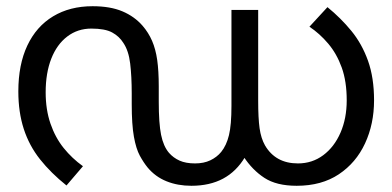

<svg xmlns="http://www.w3.org/2000/svg" viewBox="-20 -586 1263 618"><path d="M596 12Q552 12 516 -2.5Q480 -17 455 -47Q442 -63 430 -85Q418 -107 411 -146Q404 -185 404 -251V-285Q404 -340 399 -381.5Q394 -423 377 -448Q364 -469 341 -481.5Q318 -494 274 -494Q230 -494 196.5 -468.5Q163 -443 145 -397Q127 -351 127 -289Q127 -233 142.5 -188Q158 -143 185 -109.5Q212 -76 247 -51L194 11Q144 -29 109 -73Q74 -117 56.5 -171Q39 -225 39 -292Q39 -378 68 -439.5Q97 -501 151 -533.5Q205 -566 278 -566Q335 -566 374 -549.5Q413 -533 439 -503Q458 -481 469.5 -454.5Q481 -428 486 -393Q491 -358 491 -308V-259Q491 -189 498.5 -152Q506 -115 524 -94Q538 -78 558 -69Q578 -60 608 -60Q636 -60 657 -70Q678 -80 692 -97Q709 -118 717 -151Q725 -184 725 -245V-554H811V-262Q811 -206 815.5 -173.5Q820 -141 833 -118Q850 -89 876.5 -74.5Q903 -60 939 -60Q985 -60 1020.5 -86.5Q1056 -113 1076 -159Q1096 -205 1096 -263Q1096 -324 1080 -368.5Q1064 -413 1036.5 -445.5Q1009 -478 976 -500L1034 -563Q1077 -528 1111 -486.5Q1145 -445 1164.5 -390.5Q1184 -336 1184 -263Q1184 -187 1155 -124.5Q1126 -62 1070.5 -25Q1015 12 935 12Q870 12 831 -13.5Q792 -39 764 -82L769 -81Q741 -34 698 -11Q655 12 596 12Z"/></svg>

Font: lmalayalam85
Style: Book
Weight: 400
Designer: Jelle Bosma - Monotype Design Team
Foundry: Monotype Imaging Inc.
Version: Version 2.003